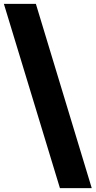

<svg xmlns="http://www.w3.org/2000/svg" viewBox="-26 -760 493 990"><path d="M159 -740 447 210H283L-6 -740Z"/></svg>

Font: Georama SemiCondensed Black
Style: Regular
Weight: 900
Width: 4
Designer: Jean-Baptiste Levee
Foundry: Production Type
Version: Version 1.001